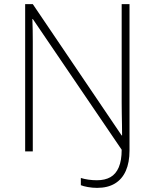

<svg xmlns="http://www.w3.org/2000/svg" viewBox="-20 -734 751 931"><path d="M451 177Q428 177 406 173Q384 169 372 164V129Q388 134 408 137Q428 140 450 140Q489 140 515.5 125Q542 110 556 77Q570 44 570 -8L139 -642H137Q138 -615 138.5 -588Q139 -561 139 -534.5Q139 -508 139 -479V0H102V-714H139L570 -77H572Q572 -102 571.5 -129Q571 -156 570.5 -184Q570 -212 570 -238V-714H608V-4Q608 54 590 94.5Q572 135 537 156Q502 177 451 177Z"/></svg>

Font: Noto Sans Symbols ExtraLight
Style: Regular
Weight: 250
Version: Version 2.002